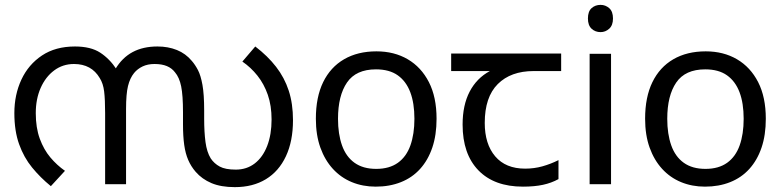

<svg xmlns="http://www.w3.org/2000/svg" viewBox="-20 -757 3221 789"><path d="M627 -566Q671 -566 707 -551.5Q743 -537 768 -507Q782 -491 793.5 -469Q805 -447 812 -408Q819 -369 819 -303V-269Q819 -214 824.5 -173Q830 -132 846 -106Q860 -85 883 -72.5Q906 -60 949 -60Q994 -60 1027 -85.5Q1060 -111 1078 -157.5Q1096 -204 1096 -266Q1096 -323 1080.5 -367.5Q1065 -412 1038 -446Q1011 -480 976 -504L1029 -566Q1080 -527 1114.5 -482.5Q1149 -438 1166.5 -384.5Q1184 -331 1184 -263Q1184 -177 1155 -115Q1126 -53 1072.5 -20.5Q1019 12 945 12Q888 12 849 -4.5Q810 -21 784 -51Q765 -73 753.5 -99.5Q742 -126 737 -161.5Q732 -197 732 -246V-295Q732 -365 724.5 -402Q717 -439 699 -460Q686 -477 665.5 -485.5Q645 -494 615 -494Q587 -494 566 -484Q545 -474 531 -457Q514 -436 506 -403.5Q498 -371 498 -309V0H412V-292Q412 -348 408 -381Q404 -414 390 -436Q373 -465 346.5 -479.5Q320 -494 284 -494Q238 -494 202.5 -467.5Q167 -441 147 -395.5Q127 -350 127 -292Q127 -232 143.5 -187Q160 -142 187 -110Q214 -78 247 -55L189 8Q146 -27 112 -68.5Q78 -110 58.5 -164.5Q39 -219 39 -292Q39 -368 68 -430Q97 -492 152.5 -529Q208 -566 288 -566Q353 -566 392 -540.5Q431 -515 459 -472L454 -473Q482 -520 525 -543Q568 -566 627 -566Z M1774 -269Q1774 -202 1756.5 -150.5Q1739 -99 1706.5 -63Q1674 -27 1627.5 -8.5Q1581 10 1524 10Q1471 10 1426 -8.5Q1381 -27 1348 -63Q1315 -99 1296.5 -150.5Q1278 -202 1278 -269Q1278 -358 1308 -419.5Q1338 -481 1394 -513.5Q1450 -546 1527 -546Q1600 -546 1655.5 -513.5Q1711 -481 1742.5 -419.5Q1774 -358 1774 -269ZM1369 -269Q1369 -206 1385.5 -159.5Q1402 -113 1437 -88Q1472 -63 1526 -63Q1580 -63 1615 -88Q1650 -113 1666.5 -159.5Q1683 -206 1683 -269Q1683 -333 1666 -378Q1649 -423 1614.5 -447.5Q1580 -472 1525 -472Q1443 -472 1406 -418Q1369 -364 1369 -269Z M2129 10Q2011 10 1946 -57Q1881 -124 1881 -245Q1881 -325 1910 -380.5Q1939 -436 1993 -465H1834V-537H2286V-465H2173Q2079 -465 2025.5 -411.5Q1972 -358 1972 -252Q1972 -165 2015 -114.5Q2058 -64 2138 -64Q2175 -64 2209 -73.5Q2243 -83 2275 -99V-21Q2246 -5 2211 2.5Q2176 10 2129 10Z M2491 -536V0H2403V-536ZM2448 -737Q2468 -737 2483.5 -723.5Q2499 -710 2499 -681Q2499 -653 2483.5 -639Q2468 -625 2448 -625Q2426 -625 2411 -639Q2396 -653 2396 -681Q2396 -710 2411 -723.5Q2426 -737 2448 -737Z M3127 -269Q3127 -202 3109.5 -150.5Q3092 -99 3059.5 -63Q3027 -27 2980.5 -8.5Q2934 10 2877 10Q2824 10 2779 -8.5Q2734 -27 2701 -63Q2668 -99 2649.5 -150.5Q2631 -202 2631 -269Q2631 -358 2661 -419.5Q2691 -481 2747 -513.5Q2803 -546 2880 -546Q2953 -546 3008.5 -513.5Q3064 -481 3095.5 -419.5Q3127 -358 3127 -269ZM2722 -269Q2722 -206 2738.5 -159.5Q2755 -113 2790 -88Q2825 -63 2879 -63Q2933 -63 2968 -88Q3003 -113 3019.5 -159.5Q3036 -206 3036 -269Q3036 -333 3019 -378Q3002 -423 2967.5 -447.5Q2933 -472 2878 -472Q2796 -472 2759 -418Q2722 -364 2722 -269Z"/></svg>

Font: lmalayalam25
Style: Book
Weight: 400
Designer: Jelle Bosma - Monotype Design Team
Foundry: Monotype Imaging Inc.
Version: Version 2.003